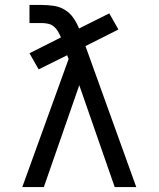

<svg xmlns="http://www.w3.org/2000/svg" viewBox="-20 -755 640 775"><path d="M70 0 257 -517 251 -532 136 -475 99 -540 226 -604Q221 -616 214.5 -627.5Q208 -639 198 -647.5Q188 -656 175 -659Q162 -662 148 -662H99V-735H148Q172 -735 196.5 -731.5Q221 -728 241.5 -715.5Q262 -703 276 -683Q290 -663 299 -640L421 -701L458 -636L325 -569L530 0H443L300 -411L157 0Z"/></svg>

Font: Nova
Style: Regular
Weight: 400
Monospace: yes
Designer: Belleve Invis
Foundry: Belleve Invis
Version: Version 24.1.4; ttfautohint (v1.8.4)